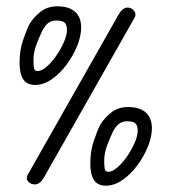

<svg xmlns="http://www.w3.org/2000/svg" viewBox="-20 -584 540 608"><path d="M405 -526 118 -20Q112 -10 105 -5Q98 0 90 0Q78 0 69.5 -9Q61 -18 68 -31L355 -537Q368 -560 384 -560Q392 -560 398.5 -555.5Q405 -551 408 -543.5Q411 -536 405 -526ZM315 4Q300 4 289 -2.5Q278 -9 272 -25Q266 -41 266 -67Q266 -106 277 -138Q288 -170 297 -188Q310 -210 332 -227.5Q354 -245 385 -245Q423 -245 442 -227.5Q461 -210 461 -178Q461 -151 448.5 -120Q436 -89 415 -60.5Q394 -32 368 -14Q342 4 315 4ZM323 -40Q336 -40 352 -54Q368 -68 382.5 -89Q397 -110 406.5 -132Q416 -154 416 -170Q416 -187 408.5 -193.5Q401 -200 383 -200Q369 -200 359 -193.5Q349 -187 339 -170Q327 -145 318.5 -121.5Q310 -98 310 -75Q310 -60 311.5 -50Q313 -40 323 -40ZM91 -315Q76 -315 65 -321.5Q54 -328 48 -344Q42 -360 42 -386Q42 -425 53 -457Q64 -489 73 -507Q86 -529 108 -546.5Q130 -564 161 -564Q199 -564 218 -546.5Q237 -529 237 -497Q237 -470 224.5 -439Q212 -408 191 -379.5Q170 -351 144 -333Q118 -315 91 -315ZM99 -359Q112 -359 128 -373Q144 -387 158.5 -408Q173 -429 182.5 -451Q192 -473 192 -489Q192 -506 184.5 -512.5Q177 -519 158 -519Q144 -519 134.5 -512.5Q125 -506 115 -489Q103 -464 94.5 -440.5Q86 -417 86 -394Q86 -379 87.5 -369Q89 -359 99 -359Z"/></svg>

Font: Edu QLD Beginners
Style: Regular
Weight: 400
Designer: Tina and Corey Anderson
Foundry: Google for Education
Version: Version 1.001